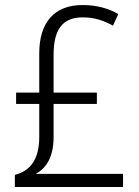

<svg xmlns="http://www.w3.org/2000/svg" viewBox="-20 -836 551 763"><path d="M308 -816C196 -816 136 -747 136 -624V-468H44V-423H136V-292C136 -203 101 -157 39 -141V-93H469V-145H122C163 -167 193 -211 193 -292V-423H365V-468H193V-619C193 -722 231 -767 309 -767C354 -767 391 -755 429 -734L450 -780C412 -802 366 -816 308 -816Z"/></svg>

Font: Noto Sans Kannada UI SemiCondensed Light
Style: Regular
Weight: 300
Width: 4
Designer: Jelle Bosma - Monotype Design Team
Foundry: Monotype Imaging Inc.
Version: Version 2.005